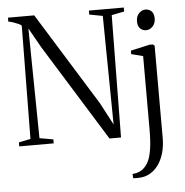

<svg xmlns="http://www.w3.org/2000/svg" viewBox="-63 -804 1061 1104"><g transform="rotate(-5 468.0 -251.5)"><path d="M24 0V-23L92 -37L99 -690Q96 -695 83 -701Q70 -707 54 -712.5Q38 -718 24 -720V-743H175.5L508 -206.5L575.5 -78.5L568 -705.5L491 -720V-743H692.5V-720L619.5 -705.5L611.5 0H545L198.5 -559L135.5 -671L144 -37L223 -23V0ZM693 240Q686.5 240.5 679.5 240.2Q672.5 240 667 239.8Q661.5 239.5 660.5 239L659.5 214.5Q665.5 215 682.8 211Q700 207 713 198Q734 184 748.8 158.2Q763.5 132.5 771.2 86.5Q779 40.5 779 -33.5V-455L711.5 -472.5V-492.5L821 -517H840L850 -509.5V23.5Q850 70.5 838.8 109.8Q827.5 149 806.8 178Q786 207 757 223.2Q728 239.5 693 240ZM809 -602Q789.5 -602 775.2 -615.5Q761 -629 761 -657Q761 -685.5 777.5 -703Q794 -720.5 815 -720.5H816Q835.5 -720.5 849.8 -707Q864 -693.5 864 -665Q864 -637 847.5 -619.5Q831 -602 810 -602Z"/></g></svg>

Font: Merriweather 120pt Light
Style: Regular
Weight: 300
Version: Version 2.100